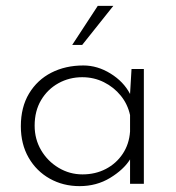

<svg xmlns="http://www.w3.org/2000/svg" viewBox="-20 -626 599 654"><path d="M251 8Q195 8 149.5 -17.5Q104 -43 77.5 -89Q51 -135 51 -196Q51 -261 79 -307.5Q107 -354 155 -378.5Q203 -403 264 -403Q312 -403 356.5 -375.5Q401 -348 423 -306L428 -391H470V0H423V-83Q401 -48 355 -20Q309 8 251 8ZM261 -32Q305 -32 340.5 -50.5Q376 -69 398 -102Q420 -135 423 -178V-234Q415 -271 391.5 -300Q368 -329 334 -346Q300 -363 260 -363Q216 -363 179 -342.5Q142 -322 120 -285Q98 -248 98 -198Q98 -152 120 -114.5Q142 -77 179.5 -54.5Q217 -32 261 -32ZM366 -606 260 -473H226L313 -606Z"/></svg>

Font: Synthetic Light
Style: Regular
Weight: 300
Designer: Santiago Orozco
Foundry: Typemade
Version: Version 2.000; ttfautohint (v1.8.4.7-5d5b)